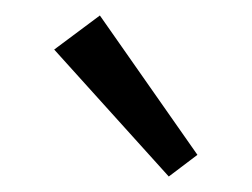

<svg xmlns="http://www.w3.org/2000/svg" viewBox="-20 -712 325 248"><path d="M198 -484 50 -648 109 -692 235 -512Z"/></svg>

Font: Podkova
Style: Regular
Weight: 400
Designer: Ilya Yudin
Foundry: Cyreal (www.cyreal.org)
Version: Version 2.103